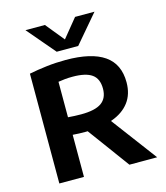

<svg xmlns="http://www.w3.org/2000/svg" viewBox="-118 -893 848 983"><g transform="rotate(-15 306.0 -401.5)"><path d="M74 0V-582Q116 -590.5 166 -596.5Q216 -602.5 268.5 -602.5Q404.5 -602.5 472.5 -555.5Q540.5 -508.5 540.5 -411.5Q540.5 -348.5 508.2 -306Q476 -263.5 416 -242Q356 -220.5 273.5 -220.5Q255.5 -220.5 238.5 -221Q221.5 -221.5 204.5 -223V0ZM445.5 0 243.5 -275H386.5L592.5 0ZM274 -313Q348 -313 381.8 -337Q415.5 -361 415.5 -411.5Q415.5 -464 383 -487.2Q350.5 -510.5 281 -510.5Q259.5 -510.5 241 -508.8Q222.5 -507 204.5 -504V-316Q224.5 -314.5 239 -313.8Q253.5 -313 274 -313ZM235.5 -655 109.5 -803H212.5L303.5 -691.5H281.5L372.5 -803H475.5L349.5 -655Z"/></g></svg>

Font: Encode Sans SC Condensed Thin SemiBold
Style: Regular
Weight: 600
Version: Version 3.002